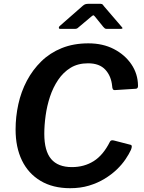

<svg xmlns="http://www.w3.org/2000/svg" viewBox="-20 -980 759 1010"><path d="M445 -752Q521 -752 579 -722Q637 -692 671 -642Q705 -592 706 -530Q707 -513 693 -513L583 -506Q571 -505 570 -527Q565 -580 534 -613.5Q503 -647 443 -647Q390 -647 351.5 -623.5Q313 -600 286 -560Q259 -520 243 -471.5Q227 -423 220 -372Q213 -321 213 -276Q213 -186 249 -143.5Q285 -101 358 -101Q423 -101 473 -132.5Q523 -164 558 -234Q563 -245 579 -241L668 -218Q678 -215 669 -192Q659 -170 640.5 -142.5Q622 -115 594.5 -88.5Q567 -62 530 -39.5Q493 -17 448 -3.5Q403 10 349 10Q258 10 193.5 -28.5Q129 -67 95.5 -136Q62 -205 62 -299Q62 -366 76.5 -432Q91 -498 121.5 -555.5Q152 -613 197.5 -657.5Q243 -702 305 -727Q367 -752 445 -752ZM523 -839 481 -891Q474 -900 470.5 -899.5Q467 -899 457 -890L394 -837Q388 -831 383.5 -829.5Q379 -828 371 -828H297Q290 -828 289.5 -833.5Q289 -839 294 -843L416 -950Q423 -956 429.5 -958Q436 -960 447 -960H508Q517 -960 521 -955Q525 -950 528 -946L619 -840Q626 -833 624 -830.5Q622 -828 613 -828H541Q535 -828 531 -831Q527 -834 523 -839Z"/></svg>

Font: Libre Franklin Thin SemiBold
Style: Italic
Weight: 600
Italic angle: -8°
Version: Version 3.000